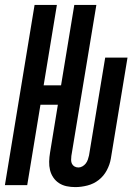

<svg xmlns="http://www.w3.org/2000/svg" viewBox="-33 -755 553 783"><path d="M274 8Q256 8 239 4.5Q222 1 208 -8Q194 -17 184.5 -31Q175 -45 171 -61.5Q167 -78 167.5 -96Q168 -114 171 -132L203 -328H132L78 0H-13L108 -735H199L145 -407H216L270 -735H360L258 -119Q257 -111 257 -102.5Q257 -94 260.5 -87Q264 -80 271 -76Q278 -72 287 -72Q295 -72 303 -76.5Q311 -81 316.5 -88Q322 -95 325 -103.5Q328 -112 330 -121L396 -520H487L419 -108Q415 -84 402.5 -60.5Q390 -37 369.5 -21Q349 -5 323.5 1.5Q298 8 274 8Z"/></svg>

Font: Iosevka SS18 Medium
Style: Italic
Weight: 500
Italic angle: -9°
Monospace: yes
Designer: Belleve Invis
Foundry: Belleve Invis
Version: Version 25.1.1; ttfautohint (v1.8.4)